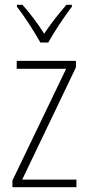

<svg xmlns="http://www.w3.org/2000/svg" viewBox="-20 -784 370 804"><path d="M149 -606H182C207 -651 249 -714 281 -756V-764H258C223 -723 193 -685 165 -643C139 -684 104 -731 74 -764H51V-756C79 -720 123 -653 149 -606ZM300 0V-32H73L298 -502V-529H50V-496H257L32 -28V0Z"/></svg>

Font: Noto Sans Bengali Condensed ExtraLight
Style: Regular
Weight: 200
Width: 3
Designer: Joana Ranito - Universal Thirst; Jelle Bosma - Monotype Design Team
Foundry: Universal Thirst ehf.
Version: Version 3.000